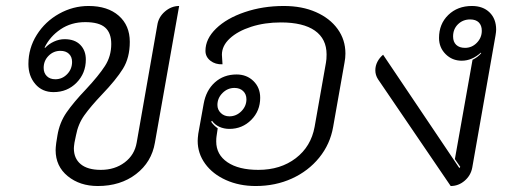

<svg xmlns="http://www.w3.org/2000/svg" viewBox="-20 -613 1701 642"><path d="M166 -111Q166 -119 168 -135L172 -160Q179 -203 202.5 -237Q226 -271 268 -315Q310 -360 331 -392.5Q352 -425 352 -466Q352 -503 331.5 -521Q311 -539 265 -539Q218 -539 182.5 -515Q147 -491 129 -454L131 -453Q143 -466 160.5 -474Q178 -482 196 -482Q230 -482 248.5 -463Q267 -444 267 -414Q267 -368 236 -336.5Q205 -305 159 -305Q121 -305 98 -332Q75 -359 75 -399Q75 -452 103 -496.5Q131 -541 177.5 -567Q224 -593 276 -593Q340 -593 377 -560.5Q414 -528 414 -473Q414 -420 391 -383Q368 -346 321 -297Q283 -257 262 -227.5Q241 -198 234 -160L229 -136Q227 -122 227 -117Q227 -83 250 -64Q273 -45 317 -45Q364 -45 397 -70Q430 -95 437 -136L506 -529Q510 -556 531.5 -574.5Q553 -593 579 -593L498 -136Q487 -71 435 -31Q383 9 307 9Q247 9 206.5 -24Q166 -57 166 -111ZM221 -406Q221 -423 210.5 -433Q200 -443 182 -443Q159 -443 142.5 -426.5Q126 -410 126 -386Q126 -369 136.5 -358.5Q147 -348 165 -348Q188 -348 204.5 -365Q221 -382 221 -406Z M641 -142Q641 -150 643 -166L661 -266Q669 -311 698.5 -337.5Q728 -364 771 -364Q805 -364 827.5 -342Q850 -320 850 -286Q850 -242 820 -212Q790 -182 747 -182Q729 -182 713.5 -189Q698 -196 689 -209L686 -206Q695 -193 708 -184L704 -157Q703 -151 703 -140Q703 -96 740.5 -70.5Q778 -45 844 -45Q918 -45 969 -84Q1020 -123 1032 -189L1070 -404Q1072 -414 1072 -431Q1072 -483 1033 -510.5Q994 -538 919 -538Q865 -538 820 -523.5Q775 -509 748.5 -484.5Q722 -460 722 -430L724 -398Q700 -397 683.5 -410Q667 -423 667 -443Q667 -483 702.5 -517.5Q738 -552 798.5 -572.5Q859 -593 929 -593Q990 -593 1036.5 -572.5Q1083 -552 1109 -516Q1135 -480 1135 -434Q1135 -419 1132 -404L1094 -189Q1084 -131 1047.5 -86Q1011 -41 956 -16Q901 9 835 9Q780 9 735.5 -11Q691 -31 666 -65.5Q641 -100 641 -142ZM804 -281Q804 -298 793 -308.5Q782 -319 764 -319Q741 -319 724 -302Q707 -285 707 -262Q707 -246 718.5 -235Q730 -224 747 -224Q770 -224 787 -241Q804 -258 804 -281Z M1244 -348Q1235 -362 1235 -378Q1235 -393 1242 -406.5Q1249 -420 1261 -430L1516 -51L1519 -55L1501 -81L1560 -413Q1578 -422 1589 -435L1588 -437Q1558 -410 1524 -410Q1492 -410 1470 -432Q1448 -454 1448 -486Q1448 -533 1479 -563Q1510 -593 1558 -593Q1595 -593 1617 -571.5Q1639 -550 1639 -514Q1639 -507 1637 -495L1559 -52Q1554 -26 1533.5 -8.5Q1513 9 1487 9ZM1591 -510Q1591 -528 1581 -538Q1571 -548 1552 -548Q1528 -548 1511.5 -532Q1495 -516 1495 -491Q1495 -473 1505.5 -463Q1516 -453 1535 -453Q1558 -453 1574.5 -470Q1591 -487 1591 -510Z"/></svg>

Font: K2D ExtraLight
Style: Italic
Weight: 275
Italic angle: -10°
Designer: Katatrad Aksorn Co.,Ltd.
Foundry: Cadson Demak Co.,Ltd.
Version: Version 1.000; ttfautohint (v1.6)